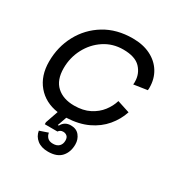

<svg xmlns="http://www.w3.org/2000/svg" viewBox="-167 -642 946 986"><g transform="rotate(30 306.0 -149.0)"><path d="M252 212Q212 212 187.5 192.5Q163 173 158 142L208 125Q210 141 221 152.5Q232 164 254 164Q277 164 289.5 151.5Q302 139 302 118Q302 100 292.5 92Q283 84 270 84Q260 84 253.5 88Q247 92 243 98H168V86L194 11Q117 0 71.5 -54Q26 -108 26 -192Q26 -279 65 -351.5Q104 -424 174.5 -467Q245 -510 340 -510Q401 -510 446 -487.5Q491 -465 515.5 -425Q540 -385 540 -333Q540 -332 540 -329Q540 -326 539 -318L459 -306Q460 -312 460 -315Q460 -318 460 -322Q460 -369 428.5 -402.5Q397 -436 326 -436Q264 -436 214.5 -403.5Q165 -371 136.5 -317Q108 -263 108 -200Q108 -130 146.5 -95Q185 -60 250 -60Q303 -60 341 -79.5Q379 -99 402.5 -129.5Q426 -160 436 -194L510 -170Q494 -121 459.5 -80Q425 -39 372 -14Q319 11 247 14L228 68H234Q251 36 288 36Q321 36 338.5 58Q356 80 356 110Q356 155 330.5 183.5Q305 212 252 212Z"/></g></svg>

Font: Space Mono
Style: Italic
Weight: 400
Italic angle: -12°
Monospace: yes
Designer: Colophon Foundry + Benjamin Critton
Foundry: Colophon Foundry & Benjamin Critton
Version: Version 1.003; ttfautohint (v1.8.4.7-5d5b)